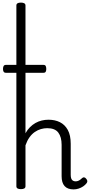

<svg xmlns="http://www.w3.org/2000/svg" viewBox="-20 -1440 692 1477"><path d="M546 17Q523 17 505.5 10.5Q488 4 476.5 -9Q465 -22 459.5 -41Q454 -60 454 -84V-326Q454 -386 428.5 -420Q403 -454 343 -454Q319 -454 294.5 -447Q270 -440 247.5 -424.5Q225 -409 207 -384Q189 -359 176 -322V-7Q176 4 167 9.5Q158 15 141 15Q123 15 114.5 9.5Q106 4 106 -7V-1398Q106 -1409 114.5 -1414.5Q123 -1420 141 -1420Q158 -1420 167 -1414.5Q176 -1409 176 -1398V-415Q191 -442 210.5 -461.5Q230 -481 253 -494Q276 -507 301.5 -513Q327 -519 353 -519Q403 -519 441 -500Q479 -481 501.5 -440.5Q524 -400 524 -334V-95Q524 -78 528 -67Q532 -56 540.5 -50.5Q549 -45 561 -45Q571 -45 579.5 -48Q588 -51 596.5 -57Q605 -63 613 -71Q620 -77 628 -75.5Q636 -74 643 -65Q650 -57 651.5 -49Q653 -41 647 -32Q636 -17 619.5 -6Q603 5 584 11Q565 17 546 17ZM27 -880Q12 -880 7.5 -889Q3 -898 3 -909Q3 -922 7.5 -931.5Q12 -941 27 -941H313Q328 -941 332 -931.5Q336 -922 336 -909Q336 -898 332 -889Q328 -880 313 -880Z"/></svg>

Font: Playwrite BE WAL Light
Style: Regular
Weight: 300
Version: Version 1.002